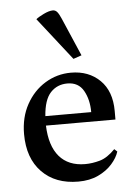

<svg xmlns="http://www.w3.org/2000/svg" viewBox="-53 -758 564 809"><g transform="rotate(-5 229.5 -354.0)"><path d="M246 10Q149 10 92 -48.5Q35 -107 35 -209Q35 -280 65 -334.5Q95 -389 145 -419.5Q195 -450 254 -450Q329 -450 376.5 -403.5Q424 -357 424 -273V-237H130Q133 -151 171.5 -106Q210 -61 281 -61Q311 -61 343 -70Q375 -79 408 -113L420 -102Q412 -76 389 -50Q366 -24 330 -7Q294 10 246 10ZM235 -406Q192 -406 164 -376Q136 -346 131 -277H325Q325 -330 303.5 -368Q282 -406 235 -406ZM270 -507 129 -687Q138 -695 161.5 -706.5Q185 -718 201 -718Q212 -718 219.5 -709Q227 -700 236 -679L305 -519Z"/></g></svg>

Font: Gulzar
Style: Regular
Weight: 400
Designer: Borna Izadpanah, Alice Savoie, Simon Cozens, Fiona Ross
Version: Version 1.000;[7b34f74]; ttfautohint (v1.8.4)